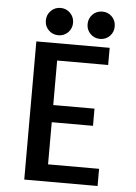

<svg xmlns="http://www.w3.org/2000/svg" viewBox="-59 -924 688 969"><g transform="rotate(5 285.0 -439.5)"><path d="M257.5 -760.5Q237.5 -740.5 208.5 -740.5Q179.5 -740.5 159.5 -760.5Q139.5 -780.5 139.5 -809.5Q139.5 -838.5 159.5 -858.8Q179.5 -879 208.5 -879Q237.5 -879 257.5 -858.8Q277.5 -838.5 277.5 -809.5Q277.5 -780.5 257.5 -760.5ZM488.5 -809.5Q488.5 -780.5 468.8 -760.5Q449 -740.5 420 -740.5Q391 -740.5 371 -760.5Q351 -780.5 351 -809.5Q351 -838.5 371 -858.8Q391 -879 420 -879Q449 -879 468.8 -859Q488.5 -839 488.5 -809.5ZM472.5 -613H214V-387.5H423V-300.5H214V-87H472.5V0H101V-700H472.5Z"/></g></svg>

Font: League Mono Narrow Medium
Style: Regular
Weight: 500
Width: 3
Designer: Tyler Finck
Foundry: The League of Moveable Type / Tyler Finck
Version: Version 2.210